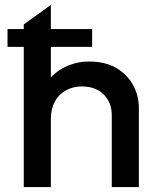

<svg xmlns="http://www.w3.org/2000/svg" viewBox="-20 -760 656 780"><path d="M76.6 0V-660.8L186.6 -740V-393.9L163.9 -418.6Q196.9 -464.6 243.3 -487.3Q289.8 -510 341.4 -510Q409.1 -510 454.1 -482.8Q499.1 -455.6 521.6 -412.6Q544.1 -369.7 544.1 -323V0H434.1V-291.4Q434.1 -343.5 401.5 -376Q368.9 -408.6 313.1 -408.8Q276.1 -408.9 247.5 -392.8Q218.9 -376.7 202.7 -347.2Q186.6 -317.6 186.6 -278.2V0ZM10.6 -569.6V-641.9H354.3V-569.6Z"/></svg>

Font: Geologica-Sharp
Style: Regular
Weight: 100
Designer: Sindre Bremnes, Frode Helland
Foundry: Monokrom Skriftforlag AS
Version: Version 1.010;gftools[0.9.28]